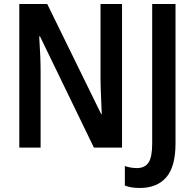

<svg xmlns="http://www.w3.org/2000/svg" viewBox="-20 -734 965 955"><path d="M447 0 179 -553H175Q182 -450 182 -376V0H76V-714H215L483 -167H486L484 -220Q480 -302 480 -340V-714H587V0ZM601 189V92Q631 102 661 102Q700 102 718.5 75Q737 48 737 -20V-714H853V-21Q853 95 807 148Q761 201 675 201Q631 201 601 189Z"/></svg>

Font: Noto Sans Display Medium Narrow
Style: Regular
Weight: 500
Width: 4
Designer: Monotype Design team
Foundry: Monotype Imaging Inc.
Version: Version 1.000